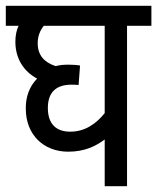

<svg xmlns="http://www.w3.org/2000/svg" viewBox="-20 -642 542 662"><path d="M502 -553V-622H0V-553H44C37 -538 33 -520 33 -498C33 -441 61 -396 108 -371C81 -344 68 -306 69 -267C69 -177 131 -119 215 -119C272 -119 310 -138 341 -161V0H418V-553ZM145 -270C145 -325 175 -350 226 -350C233 -350 243 -350 251 -349L256 -416C246 -418 231 -419 217 -419C201 -419 186 -418 172 -414C132 -427 110 -452 110 -493C110 -517 118 -537 131 -553H341V-252C312 -216 274 -188 222 -188C176 -188 145 -212 145 -270Z"/></svg>

Font: Noto Sans Devanagari UI Condensed
Style: Regular
Weight: 400
Width: 3
Designer: Jelle Bosma - Monotype Design Team
Foundry: Monotype Imaging Inc.
Version: Version 2.003